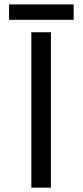

<svg xmlns="http://www.w3.org/2000/svg" viewBox="-20 -862 379 882"><path d="M213.9 -713.9H124V0H213.9ZM21.5 -771H318.4V-841.8H21.5Z"/></svg>

Font: Noto Reveo Sans
Style: Regular
Weight: 400
Designer: Monotype Design team
Foundry: Monotype Imaging Inc.
Version: Version 1.04